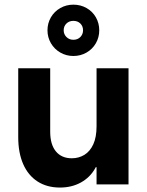

<svg xmlns="http://www.w3.org/2000/svg" viewBox="-20 -800 637 833"><path d="M537.6 0H398.9V-503.9H537.6ZM291.5 -113.3Q321.8 -113.3 346.2 -128.2Q370.6 -143.1 384.8 -174.1Q398.9 -205.1 398.9 -252L414.6 -158.2V-74.7H383.3L414.6 -158.2Q414.6 -107.4 392.3 -68.6Q370.1 -29.8 330.6 -8.1Q291 13.7 240.2 13.7Q183.6 13.7 142.8 -12.7Q102.1 -39.1 80.6 -88.1Q59.1 -137.2 59.1 -205.1V-503.9H197.8V-228.5Q197.8 -173.3 222.4 -143.3Q247.1 -113.3 291.5 -113.3ZM340.3 -668.5Q340.3 -686.5 328.6 -698Q316.9 -709.5 298.3 -709.5Q280.3 -709.5 268.3 -698Q256.3 -686.5 256.3 -668.5Q256.3 -651.4 268.3 -639.4Q280.3 -627.4 298.3 -627.4Q316.9 -627.4 328.6 -639.4Q340.3 -651.4 340.3 -668.5ZM186 -668.5Q186 -699.2 200.9 -724.9Q215.8 -750.5 241.7 -765.1Q267.6 -779.8 298.3 -779.8Q329.6 -779.8 355.5 -765.1Q381.3 -750.5 396 -724.9Q410.6 -699.2 410.6 -668.5Q410.6 -638.2 396 -612.5Q381.3 -586.9 355.5 -572Q329.6 -557.1 298.3 -557.1Q267.6 -557.1 241.7 -572Q215.8 -586.9 200.9 -612.5Q186 -638.2 186 -668.5Z"/></svg>

Font: Wanted Sans Variable
Style: Regular
Weight: 400
Designer: Original Design by Kil Hyung-jin and Kang Hanbin, Wanted Lab, Inc; Hangeul from Source Han Sans by Jang Soo-young and Ka
Foundry: Wanted Lab, Inc.
Version: Version 1.003;Glyphs 3.2 (3227)